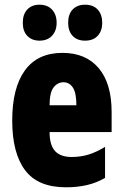

<svg xmlns="http://www.w3.org/2000/svg" viewBox="-20 -838 522 817"><path d="M246 -613Q345 -613 400 -548Q455 -483 455 -361V-276H191Q191 -221 214 -195.5Q237 -170 285 -170Q323 -170 356 -180Q389 -190 427 -213V-81Q391 -60 350 -50.5Q309 -41 261 -41Q141 -41 86.5 -114Q32 -187 32 -325Q32 -464 86 -538.5Q140 -613 246 -613ZM250 -488Q225 -488 208 -466Q191 -444 191 -390H305Q305 -443 290 -465.5Q275 -488 250 -488ZM77 -741Q77 -778 96.5 -798Q116 -818 148 -818Q182 -818 201.5 -797Q221 -776 221 -741Q221 -707 201.5 -686Q182 -665 148 -665Q116 -665 96.5 -685Q77 -705 77 -741ZM270 -741Q270 -778 289.5 -798Q309 -818 342 -818Q377 -818 396 -797Q415 -776 415 -741Q415 -707 396 -686Q377 -665 342 -665Q308 -665 289 -685.5Q270 -706 270 -741Z"/></svg>

Font: Noto Sans Tamil UI ExtraCondensed Black
Style: Regular
Weight: 900
Width: 2
Designer: Jelle Bosma - Monotype Design Team
Foundry: Monotype Imaging Inc.
Version: Version 2.004; ttfautohint (v1.8.4.7-5d5b)